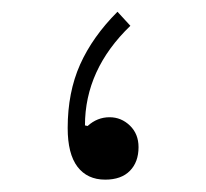

<svg xmlns="http://www.w3.org/2000/svg" viewBox="-20 -294 343 320"><path d="M175.8 -274.4Q134.3 -232.9 113.5 -186.5Q92.8 -140.1 92.8 -80.6Q92.8 -37.6 109.1 -16.1Q125.5 5.4 155.3 5.4Q182.1 5.4 196.5 -9.3Q210.9 -23.9 210.9 -48.8Q210.9 -70.8 196.5 -84.7Q182.1 -98.6 162.6 -98.6Q142.1 -98.6 126 -84L121.6 -85Q121.6 -178.2 197.3 -251Z"/></svg>

Font: Estedad VF
Style: Regular
Weight: 100
Designer: Amin Abedi
Version: Version 7.3